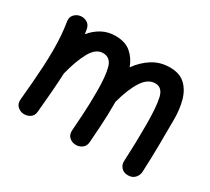

<svg xmlns="http://www.w3.org/2000/svg" viewBox="-119 -746 1099 1003"><g transform="rotate(30 430.0 -244.5)"><path d="M56.6 -9.3Q68.4 -133.3 72.8 -214.8Q72.8 -217.3 73.2 -220.2Q75.7 -272.9 75.7 -315.9Q75.7 -362.8 72.8 -401.9Q69.8 -440.9 63.5 -480.5Q59.1 -505.9 72.3 -521.2Q85.4 -536.6 104 -541Q125.5 -546.4 146.7 -535.9Q168 -525.4 172.9 -497.6Q174.8 -484.4 176.8 -471.2Q204.6 -504.9 240.5 -524.4Q276.4 -543.9 321.8 -543.9Q379.9 -543.9 414.3 -514.9Q448.7 -485.8 466.3 -438.5Q500.5 -486.3 546.4 -514.9Q592.3 -543.5 650.4 -543.5Q708.5 -543.5 741.9 -512.5Q775.4 -481.4 789.3 -430.4Q803.2 -379.4 803.2 -319.3Q803.2 -241.7 802.2 -161.6Q801.3 -81.5 797.4 0.5Q796.4 21.5 781.5 38.1Q766.6 54.7 740.2 54.7Q713.4 54.7 699 38.3Q684.6 22 686 0.5Q689 -61.5 690.2 -115.5Q691.4 -169.4 691.4 -220.7Q691.4 -327.6 679.4 -380.4Q667.5 -433.1 625 -433.1Q581.1 -433.1 548.6 -383.5Q516.1 -334 492.2 -245.6Q492.2 -201.2 491.2 -167.5Q490.2 -133.8 487.8 -95Q485.4 -56.2 481 3.9Q479 30.3 460.4 42.5Q441.9 54.7 421.4 53.2Q400.4 52.2 384.5 37.8Q368.7 23.4 370.6 -3.9Q375 -62.5 377.2 -100.6Q379.4 -138.7 380.4 -171.4Q381.3 -204.1 381.3 -246.1Q381.3 -335.9 367.9 -384.8Q354.5 -433.6 309.1 -433.6Q266.6 -433.6 236.3 -379.4Q206.1 -325.2 184.6 -238.3Q182.6 -189.5 178 -130.6Q173.3 -71.8 166.5 1.5Q164.6 27.8 145.5 39.6Q126.5 51.3 105 49.3Q85 47.4 69.6 32.7Q54.2 18.1 56.6 -9.3Z"/></g></svg>

Font: Mikhak SemiBold
Style: Regular
Weight: 600
Designer: Amin Abedi
Version: Version 3.3